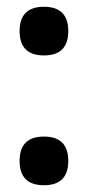

<svg xmlns="http://www.w3.org/2000/svg" viewBox="-20 -532 261 568"><path d="M110 16Q38 16 38 -56Q38 -128 110 -128Q182 -128 182 -56Q182 16 110 16ZM110 -368Q38 -368 38 -440Q38 -512 110 -512Q182 -512 182 -440Q182 -368 110 -368Z"/></svg>

Font: Chau Philomene One
Style: Regular
Weight: 400
Designer: Vicente Lamonaca
Foundry: TipoType
Version: Version 1.002